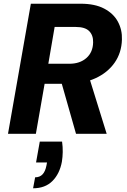

<svg xmlns="http://www.w3.org/2000/svg" viewBox="-20 -720 681 1033"><path d="M23 0 146 -700H414Q491 -700 541 -673.5Q591 -647 614.5 -603Q638 -559 636 -507Q634 -436 596.5 -382.5Q559 -329 493.5 -299Q428 -269 341 -269H220L173 0ZM389 0 302 -306H459L554 0ZM240 -377H353Q410 -377 445 -408Q480 -439 481 -492Q482 -530 460 -552.5Q438 -575 387 -575H274ZM158 293 169 234Q194 234 209 218Q224 202 230 170L233 154H174L194 42H314Q318 71 317.5 98Q317 125 313 150Q301 215 262 254Q223 293 158 293Z"/></svg>

Font: DM Sans 17pt Black
Style: Italic
Weight: 900
Italic angle: -10°
Version: Version 4.004;gftools[0.9.30]